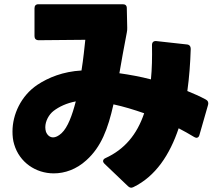

<svg xmlns="http://www.w3.org/2000/svg" viewBox="-20 -806 1040 907"><path d="M388 -49C458 -112 490 -197 516 -313C563 -303 612 -288 661 -271C627 -170 568 -100 478 -59C471 -56 467 -51 467 -45C467 -41 469 -37 473 -33L584 73C592 81 600 83 610 78C715 27 782 -75 824 -200C849 -187 874 -173 897 -159C901 -157 905 -155 908 -155C915 -155 920 -160 922 -168L963 -311C966 -322 962 -331 952 -336C924 -351 895 -364 865 -376C874 -441 879 -508 881 -575C881 -587 875 -595 863 -596L718 -612C705 -613 698 -606 698 -593C699 -534 698 -481 693 -431C643 -444 593 -453 544 -460C554 -517 565 -581 579 -652C581 -661 581 -667 581 -675L579 -768C579 -780 572 -786 560 -786H162C149 -786 143 -779 143 -767V-635C143 -623 150 -616 163 -616L383 -618C379 -582 374 -529 365 -473C278 -468 209 -440 156 -405C79 -353 39 -265 39 -185C39 -164 41 -143 47 -124C72 -39 149 13 234 13C286 13 341 -6 388 -49ZM338 -327C321 -261 300 -204 271 -177C256 -163 242 -157 231 -157C215 -157 203 -168 197 -184C195 -191 194 -198 194 -205C194 -234 211 -265 233 -282C259 -302 295 -319 338 -327Z"/></svg>

Font: LINE Seed JP App_OTF ExtraBold
Style: Regular
Weight: 800
Designer: LINE & Fontrix & Fontworks
Version: Version 1.013